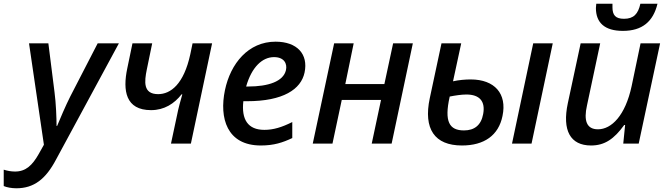

<svg xmlns="http://www.w3.org/2000/svg" viewBox="-99 -772 3588 1032"><path d="M-11 240C84 240 147 190 202 86L540 -539H426L279 -254C255 -207 221 -127 208 -95H205C205 -136 202 -218 194 -277L161 -539H57L137 6L109 56C75 116 40 150 -18 150C-40 150 -60 146 -79 140V228C-63 235 -37 240 -11 240Z M820 0H927L1041 -539H936L924 -481C889 -319 818 -266 751 -266C669 -266 677 -334 690 -398L719 -539H613L585 -404C560 -285 576 -180 713 -180C784 -180 838 -215 877 -265H881C872 -233 860 -192 852 -150Z M1303 10C1374 10 1421 -6 1472 -30V-116C1416 -88 1371 -74 1322 -74C1233 -74 1198 -130 1209 -228H1229C1423 -228 1519 -292 1538 -382C1559 -481 1498 -548 1382 -548C1236 -548 1140 -431 1110 -287C1079 -138 1120 10 1303 10ZM1374 -465C1428 -465 1446 -430 1438 -395C1424 -334 1343 -307 1235 -307H1224C1254 -412 1311 -465 1374 -465Z M1582 0H1688L1738 -235H1949L1899 0H2006L2120 -539H2014L1967 -320H1757L1802 -539H1697Z M2384 10C2503 10 2581 -44 2602 -149C2627 -268 2560 -345 2431 -345C2402 -345 2367 -342 2336 -335L2380 -539H2274L2211 -244C2176 -79 2237 10 2384 10ZM2653 0H2758L2872 -539H2767ZM2318 -252V-253C2348 -259 2382 -264 2408 -264C2478 -264 2511 -228 2498 -159C2487 -99 2451 -71 2395 -71C2316 -71 2288 -118 2318 -252Z M3249 -606C3353 -606 3412 -656 3435 -752H3343C3331 -697 3307 -671 3255 -671C3209 -671 3193 -691 3193 -733C3193 -738 3193 -743 3193 -752H3106C3105 -742 3104 -732 3104 -729C3104 -650 3151 -606 3249 -606ZM3078 10C3151 10 3202 -25 3256 -100H3261L3251 0H3334L3449 -539H3344L3296 -309C3262 -151 3188 -77 3115 -77C3053 -77 3038 -125 3056 -205L3127 -539H3022L2953 -217C2922 -71 2966 10 3078 10Z"/></svg>

Font: Noto Sans Medium
Style: Italic
Weight: 500
Italic angle: -12°
Designer: Monotype Design Team
Foundry: Monotype Imaging Inc.
Version: Version 2.013